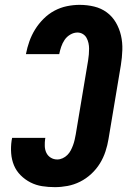

<svg xmlns="http://www.w3.org/2000/svg" viewBox="-20 -763 540 791"><path d="M206 8Q179 8 153.5 4Q128 0 105.5 -11.5Q83 -23 65 -41Q47 -59 37.5 -82Q28 -105 26 -131.5Q24 -158 28 -185L30 -195H167L166 -191Q164 -176 164.5 -161Q165 -146 171 -133.5Q177 -121 189 -113.5Q201 -106 216 -106Q227 -106 238 -111Q249 -116 257.5 -124.5Q266 -133 271.5 -143.5Q277 -154 281 -165Q285 -176 287.5 -187Q290 -198 292 -209L343 -514Q345 -526 346 -538.5Q347 -551 347 -562.5Q347 -574 344.5 -585.5Q342 -597 336.5 -607Q331 -617 321 -623Q311 -629 299 -629Q284 -629 269.5 -620.5Q255 -612 246 -598.5Q237 -585 232 -570Q227 -555 224 -540H87V-541Q92 -567 101 -592.5Q110 -618 124.5 -641.5Q139 -665 159.5 -685.5Q180 -706 204.5 -719Q229 -732 255.5 -737.5Q282 -743 308 -743Q339 -743 368 -736Q397 -729 420 -712Q443 -695 457.5 -670Q472 -645 478.5 -616.5Q485 -588 484 -557Q483 -526 478 -495L427 -190Q423 -165 414.5 -139Q406 -113 391.5 -89.5Q377 -66 356 -46.5Q335 -27 310 -14.5Q285 -2 258.5 3Q232 8 206 8Z"/></svg>

Font: Iosevka Term Curly Hv Obl
Style: Regular
Weight: 900
Italic angle: -9°
Designer: Belleve Invis
Foundry: Belleve Invis
Version: Version 32.3.0